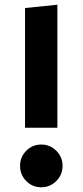

<svg xmlns="http://www.w3.org/2000/svg" viewBox="-20 -776 350 813"><path d="M223 -756V-235H86V-742ZM155 -164Q192 -164 218.5 -137.5Q245 -111 245 -74Q245 -36 218.5 -9.5Q192 17 155 17Q117 17 91 -9.5Q65 -36 65 -74Q65 -111 91 -137.5Q117 -164 155 -164Z"/></svg>

Font: Fira Sans
Style: Bold
Weight: 700
Designer: bBox Type GmbH & Carrois Corporate GbR & Edenspiekermann AG
Foundry: bBox Type GmbH & Carrois Corporate GbR & Edenspiekermann AG
Version: Version 4.301;PS 004.301;hotconv 1.0.88;makeotf.lib2.5.64775